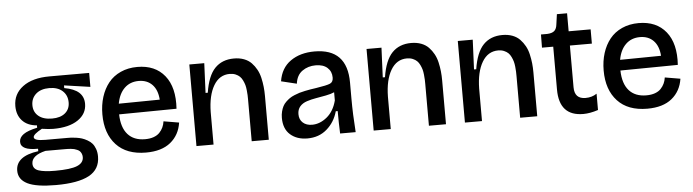

<svg xmlns="http://www.w3.org/2000/svg" viewBox="-49 -843 4402 1219"><g transform="rotate(-5 2152.5 -233.0)"><path d="M264.2 168.9Q139.6 168.9 83.3 140.9Q26.9 112.8 26.9 57.1Q26.9 -35.6 170.9 -55.2V-70.8Q61 -69.3 61 -124Q61 -151.9 88.6 -171.6Q116.2 -191.4 176.8 -204.1V-219.2Q116.7 -224.1 83.7 -260Q50.8 -295.9 50.8 -353Q50.8 -429.7 112.5 -475.8Q174.3 -522 282.2 -522H536.1V-433.1L370.1 -457V-439.9Q433.1 -428.7 463.1 -401.4Q493.2 -374 493.2 -329.1Q493.2 -265.6 436.3 -226.8Q379.4 -188 277.8 -188Q252.4 -188 206.1 -194.8Q149.9 -164.6 149.9 -146Q149.9 -123 222.2 -123H360.8Q375 -123 387 -122.6Q398.9 -122.1 418.9 -119.1Q439 -116.2 454.8 -111.1Q470.7 -106 488.5 -95.9Q506.3 -85.9 518.3 -72.3Q530.3 -58.6 538.1 -37.1Q545.9 -15.6 545.9 11.2Q545.9 92.8 476.1 130.9Q406.2 168.9 264.2 168.9ZM276.9 -253.9Q330.1 -253.9 360.1 -279.1Q390.1 -304.2 390.1 -347.2Q390.1 -392.6 359.4 -420.4Q328.6 -448.2 274.9 -448.2Q221.2 -448.2 190.2 -420.7Q159.2 -393.1 159.2 -349.1Q159.2 -305.7 190.2 -279.8Q221.2 -253.9 276.9 -253.9ZM267.1 78.1Q365.7 78.1 407.5 60.8Q449.2 43.5 449.2 6.8Q449.2 -5.4 444.8 -15.4Q440.4 -25.4 434.3 -31.5Q428.2 -37.6 417.7 -42Q407.2 -46.4 398.9 -48.6Q390.6 -50.8 377.9 -51.8Q365.2 -52.7 358.6 -53Q352.1 -53.2 340.8 -53.2H216.8Q127 -31.7 127 21Q127 54.2 162.1 66.2Q197.3 78.1 267.1 78.1Z M852.5 13.2Q729 13.2 662.8 -58.1Q596.7 -129.4 596.7 -252Q596.7 -312 612.8 -363Q628.9 -414.1 659.4 -452.1Q689.9 -490.2 737.3 -511.7Q784.7 -533.2 843.8 -533.2Q957 -533.2 1017.6 -458Q1078.1 -382.8 1068.8 -247.1L702.6 -243.2Q704.6 -159.2 743.4 -115.5Q782.2 -71.8 853.5 -71.8Q884.8 -71.8 908.4 -80.3Q932.1 -88.9 946.3 -104Q960.4 -119.1 968.5 -136.5Q976.6 -153.8 979.5 -174.8L1077.6 -158.2Q1065.9 -79.6 1009 -33.2Q952.1 13.2 852.5 13.2ZM844.7 -443.8Q789.6 -443.8 753.7 -408.9Q717.8 -374 706.5 -311L967.8 -314Q963.4 -376.5 930.7 -410.2Q897.9 -443.8 844.7 -443.8Z M1174.3 0V-297.9V-520H1269.5L1261.2 -331.1H1275.4Q1292 -438 1337.9 -485.6Q1383.8 -533.2 1459.5 -533.2Q1495.1 -533.2 1523.4 -522.5Q1551.8 -511.7 1570.6 -492.2Q1589.4 -472.7 1602.5 -448.7Q1615.7 -424.8 1622.6 -395Q1629.4 -365.2 1632.3 -337.4Q1635.3 -309.6 1635.3 -278.8V0H1526.4V-265.1Q1526.4 -281.7 1525.9 -293.9Q1525.4 -306.2 1523.4 -325.4Q1521.5 -344.7 1517.6 -358.6Q1513.7 -372.6 1506.1 -388.4Q1498.5 -404.3 1488 -414.3Q1477.5 -424.3 1461.2 -431.2Q1444.8 -438 1424.3 -438Q1358.4 -438 1321.5 -375.5Q1284.7 -313 1283.2 -207V0Z M1880.9 13.2Q1814 13.2 1772 -23.7Q1730 -60.5 1730 -130.9Q1730 -152.8 1734.9 -171.6Q1739.7 -190.4 1747.1 -204.6Q1754.4 -218.8 1767.1 -231Q1779.8 -243.2 1792 -251.7Q1804.2 -260.3 1822.5 -267.8Q1840.8 -275.4 1855.2 -279.8Q1869.6 -284.2 1891.1 -288.6Q1912.6 -293 1926.8 -295.4Q1940.9 -297.9 1962.9 -300.8Q2033.2 -311.5 2053.5 -320.8Q2073.7 -330.1 2073.7 -357.9Q2073.7 -397 2047.1 -420.9Q2020.5 -444.8 1972.7 -444.8Q1923.8 -444.8 1887.2 -418.9Q1850.6 -393.1 1843.8 -338.9L1745.1 -362.8Q1758.3 -446.8 1819.8 -490Q1881.3 -533.2 1972.7 -533.2Q2180.7 -533.2 2180.7 -316.9V-214.8Q2180.7 -115.2 2189 0H2089.8Q2086.9 -68.8 2086.9 -143.1H2074.7Q2055.7 -74.7 2005.1 -30.8Q1954.6 13.2 1880.9 13.2ZM1918 -70.8Q1967.8 -70.8 2012.5 -107.4Q2057.1 -144 2074.7 -211.9V-264.2Q2054.7 -254.9 2020.5 -248.3Q1986.3 -241.7 1956.8 -236.8Q1927.2 -231.9 1898.7 -222.7Q1870.1 -213.4 1853.5 -194.1Q1836.9 -174.8 1836.9 -145Q1836.9 -110.8 1859.1 -90.8Q1881.3 -70.8 1918 -70.8Z M2303.7 0V-297.9V-520H2398.9L2390.6 -331.1H2404.8Q2421.4 -438 2467.3 -485.6Q2513.2 -533.2 2588.9 -533.2Q2624.5 -533.2 2652.8 -522.5Q2681.2 -511.7 2700 -492.2Q2718.8 -472.7 2731.9 -448.7Q2745.1 -424.8 2752 -395Q2758.8 -365.2 2761.7 -337.4Q2764.6 -309.6 2764.6 -278.8V0H2655.8V-265.1Q2655.8 -281.7 2655.3 -293.9Q2654.8 -306.2 2652.8 -325.4Q2650.9 -344.7 2647 -358.6Q2643.1 -372.6 2635.5 -388.4Q2627.9 -404.3 2617.4 -414.3Q2606.9 -424.3 2590.6 -431.2Q2574.2 -438 2553.7 -438Q2487.8 -438 2450.9 -375.5Q2414.1 -313 2412.6 -207V0Z M2885.3 0V-297.9V-520H2980.5L2972.2 -331.1H2986.3Q3002.9 -438 3048.8 -485.6Q3094.7 -533.2 3170.4 -533.2Q3206.1 -533.2 3234.4 -522.5Q3262.7 -511.7 3281.5 -492.2Q3300.3 -472.7 3313.5 -448.7Q3326.7 -424.8 3333.5 -395Q3340.3 -365.2 3343.3 -337.4Q3346.2 -309.6 3346.2 -278.8V0H3237.3V-265.1Q3237.3 -281.7 3236.8 -293.9Q3236.3 -306.2 3234.4 -325.4Q3232.4 -344.7 3228.5 -358.6Q3224.6 -372.6 3217 -388.4Q3209.5 -404.3 3199 -414.3Q3188.5 -424.3 3172.1 -431.2Q3155.8 -438 3135.3 -438Q3069.3 -438 3032.5 -375.5Q2995.6 -313 2994.1 -207V0Z M3639.2 11.2Q3485.8 11.2 3485.8 -158.2V-431.2H3414.1L3415 -515.1H3455.1Q3486.3 -516.6 3500.7 -529.5Q3515.1 -542.5 3518.1 -571.8L3526.9 -634.8H3591.8V-520H3731.9V-429.2H3591.8V-163.1Q3591.8 -88.9 3662.1 -88.9Q3703.6 -88.9 3733.9 -109.9V-5.9Q3682.1 11.2 3639.2 11.2Z M4047.4 13.2Q3923.8 13.2 3857.7 -58.1Q3791.5 -129.4 3791.5 -252Q3791.5 -312 3807.6 -363Q3823.7 -414.1 3854.2 -452.1Q3884.8 -490.2 3932.1 -511.7Q3979.5 -533.2 4038.6 -533.2Q4151.9 -533.2 4212.4 -458Q4272.9 -382.8 4263.7 -247.1L3897.5 -243.2Q3899.4 -159.2 3938.2 -115.5Q3977.1 -71.8 4048.3 -71.8Q4079.6 -71.8 4103.3 -80.3Q4127 -88.9 4141.1 -104Q4155.3 -119.1 4163.3 -136.5Q4171.4 -153.8 4174.3 -174.8L4272.5 -158.2Q4260.7 -79.6 4203.9 -33.2Q4147 13.2 4047.4 13.2ZM4039.6 -443.8Q3984.4 -443.8 3948.5 -408.9Q3912.6 -374 3901.4 -311L4162.6 -314Q4158.2 -376.5 4125.5 -410.2Q4092.8 -443.8 4039.6 -443.8Z"/></g></svg>

Font: Bricolage Grotesque Medium
Style: Regular
Weight: 500
Designer: Mathieu Triay
Foundry: Atelier Triay
Version: Version 1.000;gftools[0.9.30]